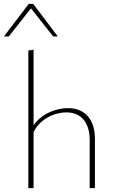

<svg xmlns="http://www.w3.org/2000/svg" viewBox="-54 -969 601 989"><path d="M408 0V-247Q408 -315 376.5 -352.5Q345 -390 288 -390Q257 -390 223 -378.5Q189 -367 159 -341Q129 -315 111 -272L98 -283Q116 -330 150 -358.5Q184 -387 223 -399.5Q262 -412 296 -412Q361 -412 398 -370.5Q435 -329 435 -253V0ZM92 0V-709L119 -713V0ZM220 -781 100 -933 94 -949H117L244 -781ZM-34 -781 94 -949H117L111 -933L-9 -781Z"/></svg>

Font: Ysabeau Office Thin
Style: Regular
Weight: 250
Designer: Christian Thalmann (Catharsis Fonts)
Version: Version 2.001;gftools[0.9.30]; featfreeze: tnum,lnum,ss02